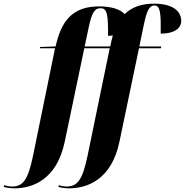

<svg xmlns="http://www.w3.org/2000/svg" viewBox="-162 -790 1011 1050"><path d="M-84 240C12 240 148 196 192 -15L299 -526H438L317 61C289 196 261 230 201 230C188 230 169 226 160 223L157 232C168 236 195 240 215 240C311 240 447 196 491 -14L598 -526H718L720 -536H600L624 -652C640 -728 653 -760 683 -760C716 -760 718 -713 717 -606C790 -606 829 -634 829 -676C829 -733 777 -770 680 -770C610 -770 558 -750 520 -713C495 -739 448 -755 380 -755C246 -755 181 -688 148 -560L142 -536L57 -533L56 -526H139L19 60C-9 196 -37 230 -97 230C-110 230 -129 226 -139 223L-142 232C-130 236 -103 240 -84 240ZM441 -536H301L323 -640C340 -718 353 -745 389 -745C426 -745 429 -705 429 -594C438 -594 447 -595 455 -596C453 -587 450 -578 448 -569L441 -536H440Z"/></svg>

Font: Noto Serif Display Condensed ExtraBold
Style: Italic
Weight: 800
Width: 3
Italic angle: -12°
Designer: Monotype Design Team
Foundry: Monotype Imaging Inc.
Version: Version 2.009